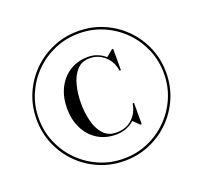

<svg xmlns="http://www.w3.org/2000/svg" viewBox="-131 -911 1132 1072"><g transform="rotate(-20 435.0 -375.0)"><path d="M50 -375Q50 -455 79.8 -524.8Q109.5 -594.5 162.5 -647.5Q215.5 -700.5 285.2 -730.2Q355 -760 435 -760Q515 -760 584.8 -730.2Q654.5 -700.5 707.5 -647.5Q760.5 -594.5 790.2 -524.8Q820 -455 820 -375Q820 -295 790.2 -225.2Q760.5 -155.5 707.5 -102.5Q654.5 -49.5 584.8 -19.8Q515 10 435 10Q355 10 285.2 -19.8Q215.5 -49.5 162.5 -102.5Q109.5 -155.5 79.8 -225.2Q50 -295 50 -375ZM63.5 -375Q63.5 -298 92.5 -230.8Q121.5 -163.5 172.5 -112.5Q223.5 -61.5 290.8 -32.5Q358 -3.5 435 -3.5Q512 -3.5 579.2 -32.5Q646.5 -61.5 697.5 -112.5Q748.5 -163.5 777.5 -230.8Q806.5 -298 806.5 -375Q806.5 -452 777.5 -519.2Q748.5 -586.5 697.5 -637.5Q646.5 -688.5 579.2 -717.5Q512 -746.5 435 -746.5Q358 -746.5 290.8 -717.5Q223.5 -688.5 172.5 -637.5Q121.5 -586.5 92.5 -519.2Q63.5 -452 63.5 -375ZM593 -276.5V-150H585.5L549.5 -185Q529 -166 501 -155Q473 -144 439.5 -144Q376.5 -144 329.5 -174Q282.5 -204 256.8 -256Q231 -308 231 -375Q231 -442 256.8 -494Q282.5 -546 329.5 -576Q376.5 -606 439.5 -606Q468.5 -606 494.2 -595.8Q520 -585.5 540 -567.5L579.5 -600H587V-473.5H578.5Q571 -528 533 -561.8Q495 -595.5 445.5 -595.5Q396.5 -595.5 367.8 -563.2Q339 -531 326.5 -480.2Q314 -429.5 314 -375Q314 -320.5 326.5 -269.8Q339 -219 367.8 -186.8Q396.5 -154.5 445.5 -154.5Q505.5 -154.5 541.8 -190.2Q578 -226 584.5 -276.5Z"/></g></svg>

Font: Bodoni* 16 Medium
Style: Regular
Weight: 500
Version: Version 2.2